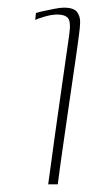

<svg xmlns="http://www.w3.org/2000/svg" viewBox="-20 -482 279 502"><path d="M106 0Q115 -66 124 -131.5Q133 -197 142.5 -262Q152 -327 161 -391Q166 -426 157.5 -435Q149 -444 130 -444Q115 -444 96.5 -438.5Q78 -433 72 -430L74 -448Q80 -450 93.5 -453Q107 -456 122.5 -459Q138 -462 147 -462Q173 -462 181.5 -450.5Q190 -439 189.5 -423.5Q189 -408 187 -395Q183 -363 176.5 -319Q170 -275 163 -226.5Q156 -178 149.5 -133Q143 -88 138 -52.5Q133 -17 131 0Z"/></svg>

Font: Genos Thin
Style: Italic
Weight: 100
Italic angle: -8°
Designer: Robert E. Leuschke
Foundry: Robert E. Leuschke
Version: Version 1.010